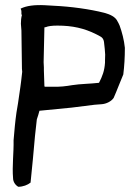

<svg xmlns="http://www.w3.org/2000/svg" viewBox="-20 -701 529 735"><path d="M30 -19C30 -5 39 8 50 14C68 14 86 7 97 -2C103 -62 109 -120 114 -181L121 -244C125 -255 128 -266 131 -277L254 -289L342 -300L368 -302C387 -303 406 -313 415 -326C428 -355 439 -386 452 -416C456 -448 458 -482 458 -518C455 -548 447 -578 438 -603C435 -609 433 -615 430 -619C422 -637 401 -646 379 -652C324 -666 251 -676 186 -679L152 -681C112 -683 81 -679 59 -668C60 -665 62 -662 62 -656V-647C62 -644 63 -646 64 -644C61 -633 60 -622 60 -610L62 -584L64 -438L65 -426L61 -391L58 -368C55 -347 52 -326 49 -306L43 -270C38 -236 35 -199 32 -164C33 -118 26 -65 30 -19ZM147 -463 150 -596C152 -597 153 -597 155 -597C164 -601 179 -603 200 -603C257 -603 302 -593 348 -570C362 -562 375 -560 378 -541L381 -514C383 -497 383 -487 382 -469V-461C380 -430 372 -409 359 -384C325 -380 287 -380 256 -375C233 -371 209 -368 182 -369H151L150 -372L148 -431V-443Z"/></svg>

Font: Vapor
Style: Regular
Weight: 400
Foundry: Cannot Into Space Fonts
Version: Version 0.179